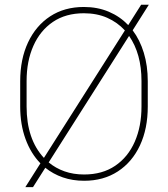

<svg xmlns="http://www.w3.org/2000/svg" viewBox="-20 -750 706 807"><path d="M601.1 -408.7V-302.2Q601.1 -209.5 568.4 -139.2Q535.6 -68.8 475.3 -29.5Q415 9.8 333.5 9.8Q285.2 9.8 244.1 -4.4Q203.1 -18.6 170.4 -44.9L118.7 36.6H86.4L149.9 -63.5Q109.4 -105 87.2 -166Q64.9 -227.1 64.9 -302.2V-408.7Q64.9 -501.5 97.9 -571.8Q130.9 -642.1 190.9 -681.4Q251 -720.7 332.5 -720.7Q390.1 -720.7 437.3 -700.7Q484.4 -680.7 519 -644.5L573.2 -730H605.5L537.6 -622.6Q567.9 -582.5 584.5 -528.1Q601.1 -473.6 601.1 -408.7ZM91.8 -302.2Q91.8 -164.6 164.6 -86.4L504.9 -622.1Q473.6 -656.2 430.4 -675.3Q387.2 -694.3 332.5 -694.3Q256.3 -694.3 202.6 -658Q148.9 -621.6 120.4 -557.4Q91.8 -493.2 91.8 -409.7ZM574.7 -302.2V-409.7Q574.7 -523.9 522.5 -599.1L184.6 -67.4Q213.9 -43 251.2 -29.8Q288.6 -16.6 333.5 -16.6Q410.2 -16.6 464.1 -53.2Q518.1 -89.8 546.4 -154.3Q574.7 -218.8 574.7 -302.2Z"/></svg>

Font: Vazirmatn RD UI Thin
Style: Regular
Weight: 100
Designer: Saber Rastikerdar
Foundry: Saber Rastikerdar
Version: Version 33.003